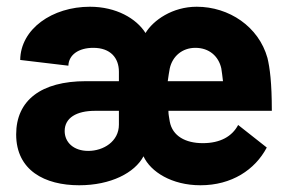

<svg xmlns="http://www.w3.org/2000/svg" viewBox="-20 -542 856 570"><path d="M215 8C309 8 380 -29 406 -78C427 -32 490 8 575 8C668 8 737 -38 772 -104L687 -171C669 -137 634 -117 582 -117C531 -117 492 -138 484 -181C482 -196 480 -200 480 -213H787C787 -297 781 -341 774 -370C748 -463 660 -522 564 -522C492 -522 435 -482 412 -444C385 -487 325 -522 247 -522C135 -522 41 -456 40 -364L183 -347C184 -379 213 -400 257 -400C308 -400 333 -370 333 -329V-301H235C102 -301 28 -244 28 -143C28 -36 113 8 215 8ZM172 -153C172 -192 207 -213 262 -213H333V-172C333 -122 287 -94 242 -94C198 -94 172 -120 172 -153ZM478 -301C480 -316 482 -328 484 -339C492 -375 521 -400 560 -400C601 -400 629 -375 637 -339C639 -328 640 -316 642 -301Z"/></svg>

Font: Vanilla Cream Black
Style: Regular
Weight: 900
Designer: Jeremy Tribby, Jinavaṁso
Foundry: Tribby Type
Version: Version 1.422;Glyphs 3.1.2 (3151)